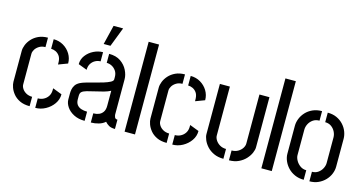

<svg xmlns="http://www.w3.org/2000/svg" viewBox="-78 -1101 2759 1455"><g transform="rotate(15 1301.0 -374.0)"><path d="M205.8 0Q159.2 0 127.2 -15.6Q95.2 -31.2 76 -55Q56.8 -78.8 48.2 -103.5Q39.6 -128.2 39.6 -146.6V-390Q39.6 -411.2 49.6 -436.6Q59.6 -462 80.2 -485Q100.8 -508 132.2 -522.8Q163.6 -537.6 206 -537.6V-463.6Q178.2 -463.6 157.8 -451Q137.4 -438.4 126.8 -421Q116.2 -403.6 116.2 -387.4V-146.6Q116.2 -130.6 127.2 -113.5Q138.2 -96.4 158.3 -85.2Q178.4 -74 205.8 -73.6ZM250.2 1V-73.4Q274.2 -73.4 294.4 -83.5Q314.6 -93.6 327.8 -112.1Q341 -130.6 342.8 -155.8L343.4 -177.4L415.6 -149.6Q416 -109 392 -74.6Q368 -40.2 329.9 -19.4Q291.8 1.4 250.2 1ZM332 -360.8 331.4 -383.6Q329.6 -412 317.1 -429.1Q304.6 -446.2 286.7 -454.4Q268.8 -462.6 250.8 -462.6V-537.6Q293.4 -537.6 328 -517.3Q362.6 -497 383.4 -463.1Q404.2 -429.2 404.2 -388Z M626 -600.8 663 -752.8H737.8L679.2 -600.8ZM637.2 -0.6Q587.2 -0.6 551 -19.4Q514.8 -38.2 495.4 -67.2Q476 -96.2 476 -125.4V-173.4Q476 -187.6 479.1 -204.5Q482.2 -221.4 492.9 -238.1Q503.6 -254.8 527 -267Q543 -275.4 572.5 -283.8Q602 -292.2 636.1 -300.8Q670.2 -309.4 701.3 -319Q732.4 -328.6 752.5 -339.2Q772.6 -349.8 772.6 -362.2V-381Q772.6 -408.8 759.4 -428.4Q746.2 -448 726.5 -458.3Q706.8 -468.6 685.4 -468.6V-539.4Q741 -539.4 776.9 -514.5Q812.8 -489.6 830.6 -453.3Q848.4 -417 848.4 -383.4V-106.8Q848.4 -100.8 852.9 -87.2Q857.4 -73.6 875.2 -73.6V-0.6Q845 -0.6 827.1 -10.9Q809.2 -21.2 796.4 -36.2Q777.4 -18.4 747 -9.5Q716.6 -0.6 685.8 -0.6V-72.6Q708.6 -72.6 728.4 -80.2Q748.2 -87.8 760.7 -106Q773.2 -124.2 773.2 -154.6V-273.2Q752.4 -261.8 720.6 -252.9Q688.8 -244 654.8 -236.7Q620.8 -229.4 594.1 -221.7Q567.4 -214 556.8 -204.4Q545 -195.4 545 -171.8V-142.8Q545.6 -117.6 557.6 -102.1Q569.6 -86.6 590.5 -79.6Q611.4 -72.6 637.2 -72.6ZM551.6 -378.2 483 -404.2Q483 -442.8 506 -473.3Q529 -503.8 564.7 -521.6Q600.4 -539.4 637.6 -539.4V-467.4Q615.4 -467.4 595.6 -456.5Q575.8 -445.6 563.7 -425.9Q551.6 -406.2 551.6 -378.2Z M951 0V-705.2H1032.6V0Z M1280.8 0Q1234.2 0 1202.2 -15.6Q1170.2 -31.2 1151 -55Q1131.8 -78.8 1123.2 -103.5Q1114.6 -128.2 1114.6 -146.6V-390Q1114.6 -411.2 1124.6 -436.6Q1134.6 -462 1155.2 -485Q1175.8 -508 1207.2 -522.8Q1238.6 -537.6 1281 -537.6V-463.6Q1253.2 -463.6 1232.8 -451Q1212.4 -438.4 1201.8 -421Q1191.2 -403.6 1191.2 -387.4V-146.6Q1191.2 -130.6 1202.2 -113.5Q1213.2 -96.4 1233.3 -85.2Q1253.4 -74 1280.8 -73.6ZM1325.2 1V-73.4Q1349.2 -73.4 1369.4 -83.5Q1389.6 -93.6 1402.8 -112.1Q1416 -130.6 1417.8 -155.8L1418.4 -177.4L1490.6 -149.6Q1491 -109 1467 -74.6Q1443 -40.2 1404.9 -19.4Q1366.8 1.4 1325.2 1ZM1407 -360.8 1406.4 -383.6Q1404.6 -412 1392.1 -429.1Q1379.6 -446.2 1361.7 -454.4Q1343.8 -462.6 1325.8 -462.6V-537.6Q1368.4 -537.6 1403 -517.3Q1437.6 -497 1458.4 -463.1Q1479.2 -429.2 1479.2 -388Z M1771 5V-72.2Q1799.8 -72.2 1821.1 -84.8Q1842.4 -97.4 1853.9 -115.7Q1865.4 -134.1 1865.4 -152V-536.4H1943.8V-142.7Q1943.8 -123.9 1933.2 -98.9Q1922.6 -73.8 1900.8 -50Q1879 -26.2 1846.6 -10.6Q1814.2 5 1771 5ZM1727.4 5Q1684.2 5 1651.5 -10.1Q1618.8 -25.3 1597.5 -48.7Q1576.2 -72.2 1565.6 -97.6Q1555 -122.9 1555 -142.6V-536.4H1633.4V-152Q1633.4 -134.8 1645.2 -116.1Q1657 -97.4 1678.1 -84.8Q1699.2 -72.2 1727.4 -72.2Z M2024 0V-705.2H2105.6V0Z M2356.4 1Q2316.8 1 2285.2 -13.2Q2253.6 -27.4 2231.6 -50.8Q2209.6 -74.2 2197.8 -102.2Q2186 -130.2 2186 -157.8V-377.2Q2186 -404.8 2197.2 -433.2Q2208.4 -461.6 2230.3 -485.3Q2252.2 -509 2284 -523.3Q2315.8 -537.6 2356.4 -537.6V-462.8Q2326.4 -462.8 2305.7 -448.2Q2285 -433.6 2273.9 -411.7Q2262.8 -389.8 2262.8 -367V-167.6Q2262.8 -148.2 2274.8 -126.3Q2286.8 -104.4 2308 -89.1Q2329.2 -73.8 2356.4 -73.8ZM2401 1V-73.8Q2429.4 -73.8 2449.7 -88.5Q2470 -103.2 2480.8 -124.8Q2491.6 -146.4 2491.6 -166.4V-367Q2491.6 -389.2 2481 -411.1Q2470.4 -433 2450.1 -447.9Q2429.8 -462.8 2401 -462.8V-537.6Q2441.6 -537.6 2472.5 -523.3Q2503.4 -509 2525 -485.3Q2546.6 -461.6 2557.5 -433.2Q2568.4 -404.8 2568.4 -377.2V-157.8Q2568.4 -130.2 2556.9 -101.9Q2545.4 -73.6 2523.4 -50.5Q2501.4 -27.4 2470.7 -13.2Q2440 1 2401 1Z"/></g></svg>

Font: Stick No Bills ExtraLight
Style: Regular
Weight: 200
Designer: Kosala Senevirathne, Siva Puranthara, Lasantha Premarathna, Tharique Azeez
Foundry: mooniak
Version: Version 2.000